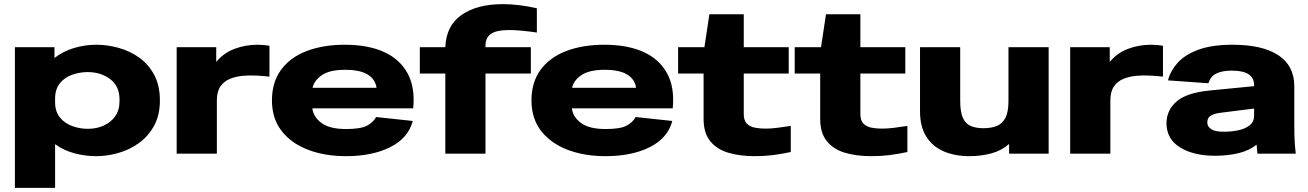

<svg xmlns="http://www.w3.org/2000/svg" viewBox="-20 -742 6316 927"><path d="M52 165V-514H243V-462Q282 -493 335 -509.5Q388 -526 445 -526Q498 -526 552.5 -511Q607 -496 652 -464Q697 -432 724.5 -380.5Q752 -329 752 -257Q752 -185 723.5 -134Q695 -83 649.5 -50.5Q604 -18 550 -3Q496 12 445 12Q391 12 339 -2Q287 -16 246 -46V165ZM246 -249Q246 -203 269.5 -174.5Q293 -146 329.5 -133Q366 -120 403 -120Q446 -120 480.5 -135.5Q515 -151 536 -180.5Q557 -210 557 -252V-262Q557 -326 512 -360Q467 -394 403 -394Q366 -394 329.5 -381.5Q293 -369 269.5 -340.5Q246 -312 246 -265Z M833 0V-514H1024V-443Q1059 -486 1112 -506Q1165 -526 1222 -526Q1233 -526 1248 -525Q1263 -524 1281 -521V-372Q1254 -375 1220.5 -377Q1187 -379 1153 -376Q1119 -373 1090.5 -361.5Q1062 -350 1044.5 -325Q1027 -300 1027 -257V0Z M1651 12Q1548 12 1467 -19Q1386 -50 1339.5 -110Q1293 -170 1293 -257Q1293 -345 1337 -405Q1381 -465 1460.5 -495.5Q1540 -526 1645 -526Q1756 -526 1833 -491.5Q1910 -457 1947.5 -388.5Q1985 -320 1975 -219H1488Q1493 -177 1532.5 -148Q1572 -119 1651 -119Q1721 -119 1751.5 -135Q1782 -151 1796 -177L1973 -158Q1951 -75 1864 -31.5Q1777 12 1651 12ZM1647 -405Q1572 -405 1534.5 -379.5Q1497 -354 1489 -318H1798Q1792 -360 1754.5 -382.5Q1717 -405 1647 -405Z M2130 0V-387H2007V-514H2130Q2134 -618 2208.5 -670Q2283 -722 2408 -722Q2486 -722 2572 -702V-585Q2538 -590 2502.5 -593.5Q2467 -597 2438 -597Q2408 -597 2382 -591.5Q2356 -586 2340 -569.5Q2324 -553 2324 -521V-514H2543V-387H2324V0Z M2904 12Q2801 12 2720 -19Q2639 -50 2592.5 -110Q2546 -170 2546 -257Q2546 -345 2590 -405Q2634 -465 2713.5 -495.5Q2793 -526 2898 -526Q3009 -526 3086 -491.5Q3163 -457 3200.5 -388.5Q3238 -320 3228 -219H2741Q2746 -177 2785.5 -148Q2825 -119 2904 -119Q2974 -119 3004.5 -135Q3035 -151 3049 -177L3226 -158Q3204 -75 3117 -31.5Q3030 12 2904 12ZM2900 -405Q2825 -405 2787.5 -379.5Q2750 -354 2742 -318H3051Q3045 -360 3007.5 -382.5Q2970 -405 2900 -405Z M3624 12Q3552 12 3496.5 -4.5Q3441 -21 3409 -60.5Q3377 -100 3377 -168V-387H3254V-514H3381L3405 -673H3571V-514H3788V-387H3571V-191Q3571 -160 3586 -145Q3601 -130 3625 -125.5Q3649 -121 3675 -121Q3703 -121 3733.5 -125Q3764 -129 3798 -134V-8Q3751 2 3710.5 7Q3670 12 3624 12Z M4187 12Q4115 12 4059.5 -4.5Q4004 -21 3972 -60.5Q3940 -100 3940 -168V-387H3817V-514H3944L3968 -673H4134V-514H4351V-387H4134V-191Q4134 -160 4149 -145Q4164 -130 4188 -125.5Q4212 -121 4238 -121Q4266 -121 4296.5 -125Q4327 -129 4361 -134V-8Q4314 2 4273.5 7Q4233 12 4187 12Z M4661 12Q4591 12 4537 -11Q4483 -34 4452.5 -82Q4422 -130 4422 -204V-514H4616V-257Q4616 -200 4629.5 -171.5Q4643 -143 4668.5 -133Q4694 -123 4728 -123Q4765 -123 4792 -133.5Q4819 -144 4834 -172.5Q4849 -201 4849 -254V-514H5043V0H4852V-47Q4816 -15 4766.5 -1.5Q4717 12 4661 12Z M5147 0V-514H5338V-443Q5373 -486 5426 -506Q5479 -526 5536 -526Q5547 -526 5562 -525Q5577 -524 5595 -521V-372Q5568 -375 5534.5 -377Q5501 -379 5467 -376Q5433 -373 5404.5 -361.5Q5376 -350 5358.5 -325Q5341 -300 5341 -257V0Z M5847 10Q5742 10 5677 -30.5Q5612 -71 5612 -147Q5612 -209 5660 -251.5Q5708 -294 5820 -305L6035 -326V-331Q6035 -401 5928 -401Q5879 -401 5851.5 -386.5Q5824 -372 5814 -340L5619 -354Q5631 -400 5666 -439Q5701 -478 5766 -502Q5831 -526 5931 -526Q6076 -526 6152.5 -475Q6229 -424 6229 -326V-155Q6229 -118 6229.5 -93Q6230 -68 6231.5 -46.5Q6233 -25 6236 0H6051L6047 -44Q6012 -15 5960 -2.5Q5908 10 5847 10ZM5809 -151Q5809 -131 5827.5 -118.5Q5846 -106 5889 -106Q5925 -106 5958.5 -113Q5992 -120 6013.5 -137Q6035 -154 6035 -183V-218L5869 -197Q5841 -193 5825 -183Q5809 -173 5809 -151Z"/></svg>

Font: Special Gothic Expanded One
Style: Regular
Weight: 400
Designer: Alistair McCready
Foundry: Monolith
Version: Version 1.010; ttfautohint (v1.8.4.7-5d5b)